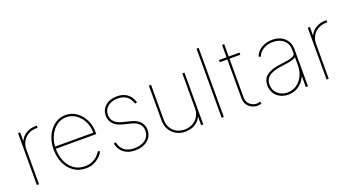

<svg xmlns="http://www.w3.org/2000/svg" viewBox="-50 -1308 3476 1900"><g transform="rotate(-20 1688.0 -357.5)"><path d="M96.6 0V-545.5H119.3V-458.8H122.2Q141.3 -501.4 185.2 -527Q229 -552.6 285.5 -552.6H296.9V-529.8H285.5Q237.2 -529.8 199.8 -508.9Q162.3 -487.9 140.8 -451Q119.3 -414.1 119.3 -366.5V0Z M609.4 11.4Q538 11.4 484.6 -25.9Q431.1 -63.2 401.6 -127.1Q372.2 -191.1 372.2 -271.3Q372.2 -351.6 401.8 -415.5Q431.5 -479.4 482.6 -516.7Q533.7 -554 598 -554Q661.6 -554 712 -518.6Q762.4 -483.3 791.7 -424.7Q821 -366.1 821 -295.5V-272.7H394.9Q395.2 -201.3 420.3 -142Q445.3 -82.7 493.1 -47.1Q540.8 -11.4 609.4 -11.4Q659.8 -11.4 694.1 -29.1Q728.3 -46.9 749.1 -70Q769.9 -93 779.8 -109.4L798.3 -96.6Q786.2 -76 762.1 -50.8Q737.9 -25.6 700.3 -7.1Q662.6 11.4 609.4 11.4ZM395.6 -295.5H798.3Q798.3 -361.2 771.3 -414.6Q744.3 -468 698.9 -499.6Q653.4 -531.2 598 -531.2Q544.4 -531.2 500.2 -500.5Q456 -469.8 428.3 -416.5Q400.6 -363.3 395.6 -295.5Z M1308.2 -430.4 1285.5 -424.7Q1252.1 -531.2 1140.6 -531.2Q1075.3 -531.2 1034.8 -498Q994.3 -464.8 994.3 -410.5Q994.3 -323.2 1105.1 -295.5L1190.3 -274.1Q1250.4 -259.2 1281.4 -223.7Q1312.5 -188.2 1312.5 -137.8Q1312.5 -71 1261.7 -29.8Q1210.9 11.4 1130.7 11.4Q1057.9 11.4 1011.7 -24.1Q965.6 -59.7 951.7 -125L974.4 -130.7Q998.9 -11.4 1130.7 -11.4Q1201.7 -11.4 1245.7 -46.2Q1289.8 -81 1289.8 -137.8Q1289.8 -225.1 1184.7 -251.4L1099.4 -272.7Q1036.6 -288.4 1004.1 -323.9Q971.6 -359.4 971.6 -410.5Q971.6 -474.8 1018.8 -514.4Q1066.1 -554 1140.6 -554Q1268.1 -554 1308.2 -430.4Z M1826.7 -179V-545.5H1849.4V0H1826.7V-86.6H1823.9Q1804.7 -44 1760.8 -18.5Q1717 7.1 1660.5 7.1Q1605.8 7.1 1563.9 -16.7Q1522 -40.5 1498.2 -82.4Q1474.4 -124.3 1474.4 -179V-545.5H1497.2V-179Q1497.2 -106.5 1542.6 -61.1Q1588.1 -15.6 1660.5 -15.6Q1708.8 -15.6 1746.3 -36.6Q1783.7 -57.5 1805.2 -94.5Q1826.7 -131.4 1826.7 -179Z M2065.3 -727.3V0H2042.6V-727.3Z M2429 -545.5V-522.7H2315.3V-115.1Q2315.3 -67.5 2346.1 -40.1Q2376.8 -12.8 2417.6 -12.8Q2435.4 -12.8 2454.5 -19.9L2461.6 1.4Q2451 5.3 2440.7 7.6Q2430.4 9.9 2417.6 9.9Q2367.2 9.9 2329.9 -23.8Q2292.6 -57.5 2292.6 -115.1V-522.7H2213.1V-545.5H2292.6V-676.1H2315.3V-545.5Z M2742.9 11.4Q2698.2 11.4 2660.3 -7.1Q2622.5 -25.6 2599.6 -61.1Q2576.7 -96.6 2576.7 -147.7Q2576.7 -184.7 2593.2 -215.4Q2609.7 -246.1 2654.3 -267.9Q2698.9 -289.8 2782.7 -299.7Q2820.3 -304 2853.7 -309.7Q2887.1 -315.3 2908 -326.7Q2929 -338.1 2929 -359.4V-392Q2929 -454.9 2886.7 -493.1Q2844.5 -531.2 2774.1 -531.2Q2716.6 -531.2 2673.7 -505.9Q2630.7 -480.5 2613.6 -434.7L2592.3 -443.2Q2611.5 -494.3 2660.9 -524.1Q2710.2 -554 2774.1 -554Q2857.2 -554 2904.5 -507.6Q2951.7 -461.3 2951.7 -392V0H2929V-110.8H2926.1Q2900.6 -55.4 2852.6 -22Q2804.7 11.4 2742.9 11.4ZM2742.9 -11.4Q2794.7 -11.4 2837 -39.2Q2879.3 -67.1 2904.1 -117Q2929 -166.9 2929 -233V-315.3Q2908.7 -300.4 2873.4 -292.1Q2838.1 -283.7 2791.2 -278.4Q2718 -269.9 2676.1 -252.5Q2634.2 -235.1 2616.8 -208.8Q2599.4 -182.5 2599.4 -147.7Q2599.4 -85.9 2640.8 -48.7Q2682.2 -11.4 2742.9 -11.4Z M3147.7 0V-545.5H3170.5V-458.8H3173.3Q3192.5 -501.4 3236.3 -527Q3280.2 -552.6 3336.6 -552.6H3348V-529.8H3336.6Q3288.4 -529.8 3250.9 -508.9Q3213.4 -487.9 3191.9 -451Q3170.5 -414.1 3170.5 -366.5V0Z"/></g></svg>

Font: Inter Thin BETA
Style: Regular
Weight: 100
Designer: Rasmus Andersson
Foundry: rsms
Version: Version 3.011;git-f93a4a705